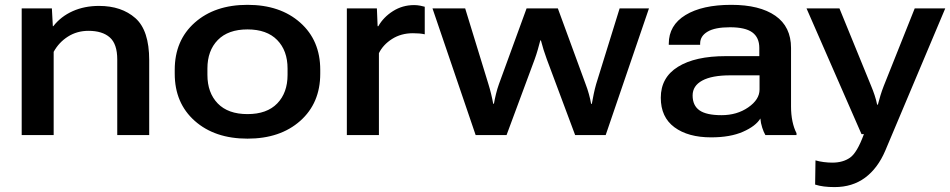

<svg xmlns="http://www.w3.org/2000/svg" viewBox="-20 -553 3890 786"><path d="M68.8 0H199.7V-340.8Q221.2 -379.9 258.3 -403.3Q295.4 -426.8 342.3 -426.8Q398.9 -426.8 429.4 -399.9Q460 -373 460 -309.6V0H590.8V-306.6Q590.8 -428.7 534.2 -478.8Q477.5 -528.8 385.3 -528.8Q325.7 -528.8 277.6 -507.3Q229.5 -485.8 198.2 -445.8H196.3L192.4 -518.6H68.8Z M695.3 -251.5Q695.3 -130.9 777.3 -58.1Q859.4 14.6 993.2 14.6Q1127 14.6 1209 -58.1Q1291 -130.9 1291 -251.5V-267.1Q1291 -387.7 1209 -460.4Q1127 -533.2 993.2 -533.2Q859.4 -533.2 777.3 -460.4Q695.3 -387.7 695.3 -267.1ZM829.1 -272.5Q829.1 -345.7 871.6 -389.2Q914.1 -432.6 993.2 -432.6Q1072.3 -432.6 1114.7 -389.2Q1157.2 -345.7 1157.2 -272.5V-246.6Q1157.2 -173.3 1115 -129.6Q1072.8 -85.9 993.2 -85.9Q913.6 -85.9 871.3 -129.6Q829.1 -173.3 829.1 -246.6Z M1399.9 0H1531.2V-335.4Q1548.3 -370.1 1585.2 -393.6Q1622.1 -417 1670.4 -417Q1684.6 -417 1696.3 -416Q1708 -415 1718.8 -412.6V-525.4Q1712.9 -527.3 1700.2 -529.8Q1687.5 -532.2 1675.3 -532.2Q1627.9 -532.2 1588.9 -507.6Q1549.8 -482.9 1528.8 -445.8H1525.9L1522.9 -518.6H1399.9Z M1750.5 -518.6 1927.2 0H2053.7L2168.9 -310.5Q2175.8 -329.6 2181.4 -349.1Q2187 -368.7 2191.9 -387.7H2194.3Q2199.2 -368.7 2205.3 -349.1Q2211.4 -329.6 2218.3 -311L2334.5 0H2459.5L2636.7 -518.6H2516.6L2420.4 -208.5Q2415 -189.5 2410.6 -168.5Q2406.2 -147.5 2402.8 -127.9H2399.9Q2396.5 -147.5 2390.6 -168.5Q2384.8 -189.5 2377.4 -208.5L2263.7 -518.6H2135.7L2022.5 -208.5Q2015.6 -189.5 2010.5 -168.5Q2005.4 -147.5 2002 -128.4H1999Q1995.6 -147.5 1990.5 -168.5Q1985.4 -189.5 1979.5 -208.5L1884.3 -518.6Z M2685.1 -152.8Q2685.1 -73.2 2741 -32Q2796.9 9.3 2891.1 9.3Q2969.7 9.3 3021.7 -13.7Q3073.7 -36.6 3092.8 -67.9Q3094.2 -49.3 3100.3 -30.5Q3106.4 -11.7 3113.3 0H3240.7V-7.8Q3230 -28.3 3224.1 -56.4Q3218.3 -84.5 3218.3 -116.2V-356.4Q3218.3 -443.8 3154.1 -488.5Q3089.8 -533.2 2973.6 -533.2Q2855 -533.2 2786.4 -491.5Q2717.8 -449.7 2717.8 -374V-369.6H2846.2V-374.5Q2846.2 -405.3 2876.5 -423.3Q2906.7 -441.4 2968.3 -441.4Q3031.2 -441.4 3059.8 -420.4Q3088.4 -399.4 3088.4 -356.9V-323.2H2951.2Q2825.7 -323.2 2755.4 -279.5Q2685.1 -235.8 2685.1 -152.8ZM2815.4 -162.1Q2815.4 -201.7 2854.7 -223.1Q2894 -244.6 2969.2 -244.6H3089.4V-186.5Q3089.4 -145.5 3043.2 -113.5Q2997.1 -81.5 2933.6 -81.5Q2871.6 -81.5 2843.5 -101.3Q2815.4 -121.1 2815.4 -162.1Z M3316.9 202.6Q3333.5 208 3353 210.4Q3372.6 212.9 3396.5 212.9Q3469.2 212.9 3521.2 174.6Q3573.2 136.2 3604 64L3849.6 -518.6H3724.6L3597.7 -200.7Q3590.3 -181.6 3584.5 -162.8Q3578.6 -144 3573.7 -124.5H3570.8Q3566.9 -144 3560.5 -163.1Q3554.2 -182.1 3546.4 -200.7L3416.5 -518.6H3281.7L3506.8 -3.9H3516.6Q3488.8 72.3 3459.7 92.5Q3430.7 112.8 3387.2 112.8Q3370.6 112.8 3351.8 110.4Q3333 107.9 3318.4 103.5Z"/></svg>

Font: Roboto Flex
Style: wght 600 wdth 140 opsz 13.0 GRAD 0.00 slnt 0.00 XTRA 468 XOPQ 96 YOPQ 79 YTLC 514 YTUC 712 YTAS 750 YTDE -203.00 YTFI 738
Weight: 600
Width: 8
Designer: Berlow after Robertson
Foundry: Google
Version: Version 3.100